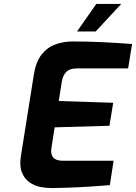

<svg xmlns="http://www.w3.org/2000/svg" viewBox="-20 -951 692 977"><path d="M242 6Q214 6 184 0Q154 -6 129 -24Q104 -42 91 -75Q78 -108 87 -161L152 -570Q162 -635 190.5 -672Q219 -709 260.5 -724.5Q302 -740 350 -740Q425 -740 499.5 -736.5Q574 -733 652 -727L632 -603H371Q336 -603 318 -586Q300 -569 294 -533L279 -437L556 -428L537 -311L258 -303L242 -200Q238 -176 244 -161Q250 -146 264.5 -139.5Q279 -133 301 -133H558L539 -9Q468 -3 395 1Q322 5 242 6ZM372 -791 470 -931H597L467 -791Z"/></svg>

Font: Exo Thin
Style: Bold Italic
Weight: 700
Italic angle: -9°
Version: Version 2.000